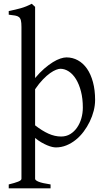

<svg xmlns="http://www.w3.org/2000/svg" viewBox="-20 -777 570 1031"><path d="M424.8 -199.2Q424.8 -247.6 414.8 -286.1Q404.8 -324.7 388.2 -351.8Q371.6 -378.9 349.6 -393.3Q327.6 -407.7 304.2 -407.7Q295.4 -407.7 281.2 -402.3Q267.1 -397 249 -384.3Q231 -371.6 210.4 -350.3Q189.9 -329.1 168.5 -297.9V-104Q206.1 -74.7 240.2 -59.3Q274.4 -43.9 308.1 -43.9Q335.9 -43.9 357.4 -57.1Q378.9 -70.3 394 -92.3Q409.2 -114.3 417 -142.1Q424.8 -169.9 424.8 -199.2ZM490.7 -240.2Q490.7 -211.9 483.2 -182.1Q475.6 -152.3 461.9 -124Q448.2 -95.7 429.2 -70.3Q410.2 -44.9 386.7 -26.1Q363.3 -7.3 336.2 3.7Q309.1 14.6 279.8 14.6Q272 14.6 260 12Q248 9.3 233.4 3.2Q218.8 -2.9 202.1 -12.5Q185.5 -22 168.5 -36.1V183.1Q168.5 190.9 187 198.7Q205.6 206.5 251.5 213.4V234.4H26.9V213.4Q59.1 205.6 77.1 198.5Q95.2 191.4 95.2 183.1V-632.8Q95.2 -654.8 92.3 -667Q89.4 -679.2 81.8 -685.3Q74.2 -691.4 60.8 -693.6Q47.4 -695.8 26.9 -698.2V-717.8Q62 -724.6 91.6 -732.9Q121.1 -741.2 150.4 -756.8L168.5 -740.2V-357.9Q193.4 -387.7 217.8 -408.7Q242.2 -429.7 263.9 -443.1Q285.6 -456.5 304.2 -462.6Q322.8 -468.8 336.9 -468.8Q370.1 -468.8 398.4 -453.1Q426.8 -437.5 447.3 -408Q467.8 -378.4 479.2 -335.9Q490.7 -293.5 490.7 -240.2Z"/></svg>

Font: Gentium Kaktovik
Style: Regular
Weight: 400
Designer: J. Victor Gaultney and Annie Olsen
Foundry: SIL International
Version: Version 1.102; 2013; Maintenance release